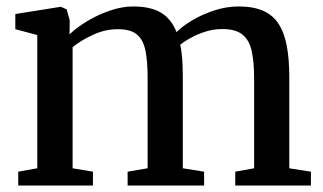

<svg xmlns="http://www.w3.org/2000/svg" viewBox="-20 -575 1002 595"><path d="M36.5 0V-43L95.5 -53.5V-466.5L27.5 -484.5V-531.5L168.5 -554L186.5 -546L196 -512.5L195.5 -468.5Q216.5 -489 249.5 -509Q282.5 -529 320.2 -542Q358 -555 392.5 -555Q446.5 -555 478.8 -535.8Q511 -516.5 527 -475.5Q546 -494.5 577 -512.8Q608 -531 645.2 -543Q682.5 -555 719 -555Q764.5 -555 795 -541.8Q825.5 -528.5 843.2 -501.2Q861 -474 868.8 -432.8Q876.5 -391.5 876.5 -334.5V-53.5L943.5 -43V0H709V-43L767.5 -53.5V-331.5Q767.5 -382.5 760 -416.8Q752.5 -451 731.2 -468Q710 -485 668.5 -485Q644 -485 620.2 -478Q596.5 -471 575.5 -460Q554.5 -449 538.5 -436.5Q541.5 -423.5 543.2 -407.2Q545 -391 545.8 -372.8Q546.5 -354.5 546.5 -335V-53.5L612.5 -43V0H375.5V-43L437.5 -53.5V-333.5Q437.5 -384.5 430.8 -418Q424 -451.5 404.5 -468Q385 -484.5 345 -484.5Q306 -484.5 269 -467.5Q232 -450.5 205 -429V-53.5L268 -43V0Z"/></svg>

Font: Merriweather 48pt Medium
Style: Regular
Weight: 500
Version: Version 2.100